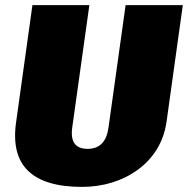

<svg xmlns="http://www.w3.org/2000/svg" viewBox="-20 -720 736 752"><path d="M301 12Q155 12 90 -51Q25 -114 43 -241L107 -700H330L263 -221Q257 -179 272 -158Q287 -137 323 -137Q394 -137 405 -221L472 -700H696L632 -241Q623 -182 594 -135Q565 -88 519.5 -55Q474 -22 418.5 -5Q363 12 301 12Z"/></svg>

Font: Pathway Extreme Condensed Black
Style: Italic
Weight: 900
Width: 3
Italic angle: -8°
Version: Version 1.001;gftools[0.9.26]